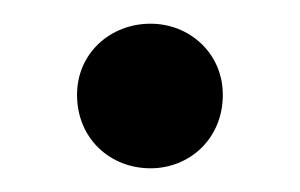

<svg xmlns="http://www.w3.org/2000/svg" viewBox="-20 -132 253 162"><path d="M107 10C140 10 168 -15 168 -52C168 -87 140 -112 107 -112C73 -112 45 -87 45 -52C45 -15 73 10 107 10Z"/></svg>

Font: Hedvig Letters Serif 24pt
Style: Regular
Weight: 400
Designer: Alexander Örn & Tor Weibull
Foundry: Kanon Foundry
Version: Version 1.000